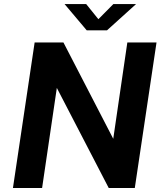

<svg xmlns="http://www.w3.org/2000/svg" viewBox="-20 -934 813 954"><path d="M44.3 0 152.1 -723H295.2L542.7 -244.4L612.7 -723H757.7L649.8 0H520.2L262.4 -497.2L189.2 0ZM410.9 -783.3 300.8 -913.8H408.2L468.8 -838.6L543.3 -913.8H656.1L511.7 -783.3Z"/></svg>

Font: Public Sans Thin
Style: Italic
Weight: 100
Italic angle: -8°
Designer: The Public Sans project authors (U.S. Web Design System). Libre Franklin designed by Pablo Impallari and Rodrigo Fuenzal
Version: Version 2.000